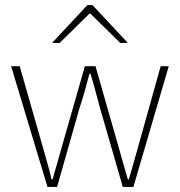

<svg xmlns="http://www.w3.org/2000/svg" viewBox="-20 -740 712 760"><path d="M168 0 24 -478H58L150 -156Q159 -123 168 -92.5Q177 -62 184 -30H188Q197 -62 206 -92.5Q215 -123 224 -156L316 -478H358L450 -156Q459 -123 468 -92.5Q477 -62 486 -30H490Q499 -62 508 -92.5Q517 -123 526 -156L616 -478H648L508 0H466L376 -312Q366 -347 357.5 -380.5Q349 -414 338 -448H334Q325 -414 315.5 -379.5Q306 -345 294 -310L206 0ZM186 -570 326 -720H346L486 -570H456L338 -686H334L216 -570Z"/></svg>

Font: Mada ExtraLight
Style: Regular
Weight: 250
Designer: Khaled Hosny
Version: Version 1.5